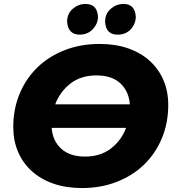

<svg xmlns="http://www.w3.org/2000/svg" viewBox="-20 -936 885 970"><path d="M394 14Q313 14 249 -8.5Q185 -31 140 -72Q95 -113 71 -169.5Q47 -226 47 -294Q47 -385 79 -462Q111 -539 168.5 -595Q226 -651 306.5 -682.5Q387 -714 483 -714Q564 -714 628 -691.5Q692 -669 737 -628Q782 -587 806 -530.5Q830 -474 830 -406Q830 -315 798 -238Q766 -161 708.5 -105Q651 -49 570.5 -17.5Q490 14 394 14ZM636 -409Q631 -475 588 -515Q545 -555 467 -555Q389 -555 336 -514Q283 -473 259 -409ZM410 -145Q487 -145 540 -185.5Q593 -226 617 -290H241Q246 -224 289.5 -184.5Q333 -145 410 -145ZM382 -761Q325 -761 319 -825Q319 -867 347.5 -891.5Q376 -916 412 -916Q471 -916 475 -852Q475 -817 449.2 -789Q423.5 -761 382 -761ZM574 -761Q515 -761 511 -825Q511 -867 539.5 -891.5Q568 -916 604 -916Q662 -916 666 -852Q666 -816 641 -788.5Q616 -761 574 -761Z"/></svg>

Font: Argentum Sans
Style: Bold Italic
Weight: 700
Italic angle: -11°
Designer: Julieta Ulanovsky (font), Cristiano Sobral (main changes and remaster)
Foundry: Julieta Ulanovsky (font), Cristiano Sobral (main changes and remaster)
Version: Version 2.007;June 15, 2022;FontCreator 14.0.0.2814 64-bit; 